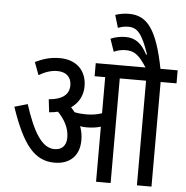

<svg xmlns="http://www.w3.org/2000/svg" viewBox="-59 -954 981 1011"><g transform="rotate(5 431.5 -448.0)"><path d="M390 -211C390 -239 385 -263 377 -284C389 -282 401 -281 411 -281C438 -281 462 -284 486 -291V0H563V-553H702V0H779V-553H863V-622H772C732 -826 679 -896 583 -896C556 -896 534 -892 510 -884L530 -817C547 -824 564 -828 586 -828C634 -827 659 -796 695 -691L690 -690C661 -747 626 -773 575 -773C549 -773 521 -768 496 -757L519 -690C538 -699 561 -704 580 -704C623 -704 649 -691 693 -622H430V-553H486V-362C459 -353 435 -349 401 -349C379 -349 360 -351 341 -355C335 -363 328 -372 321 -379C358 -405 382 -444 382 -495C382 -575 331 -632 239 -632C186 -632 148 -618 110 -600L135 -533C168 -552 199 -563 233 -563C277 -563 307 -539 307 -494C307 -446 273 -417 200 -411L208 -343C224 -344 239 -346 254 -350C288 -315 315 -271 315 -219C315 -174 290 -152 253 -152C184 -152 137 -237 92 -376L23 -356C90 -158 154 -81 259 -81C337 -81 390 -126 390 -211Z"/></g></svg>

Font: Noto Sans Devanagari UI Condensed
Style: Regular
Weight: 400
Width: 3
Designer: Jelle Bosma - Monotype Design Team
Foundry: Monotype Imaging Inc.
Version: Version 2.003